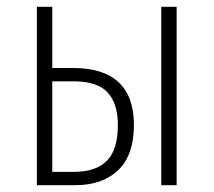

<svg xmlns="http://www.w3.org/2000/svg" viewBox="-20 -542 625 562"><path d="M372 -176Q372 -88 326 -44Q280 0 201 0H88V-522H133V-343H193Q372 -343 372 -176ZM452 -522H497V0H452ZM325 -176Q325 -239 295 -271.5Q265 -304 195 -304H133V-39H197Q261 -39 293 -71.5Q325 -104 325 -176Z"/></svg>

Font: Fira Sans Extra Condensed ExtraLight
Style: Regular
Weight: 275
Width: 1
Designer: Carrois Corporate & Edenspiekermann AG
Foundry: Carrois Corporate GbR & Edenspiekermann AG
Version: Version 4.203